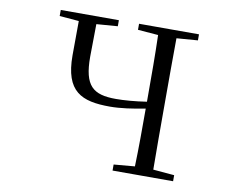

<svg xmlns="http://www.w3.org/2000/svg" viewBox="-79 -832 1158 937"><g transform="rotate(10 500.0 -364.0)"><path d="M637 0H834V-30L729 -39C728 -137 728 -237 728 -337V-391C728 -492 728 -592 729 -690L834 -698V-728H537V-698L638 -690C641 -591 641 -491 641 -391V-360C582 -351 530 -347 489 -347C375 -347 330 -384 330 -528L332 -690L437 -698V-728H149V-698L245 -690L244 -520C244 -340 326 -305 467 -305C518 -305 580 -314 641 -326C641 -227 641 -132 638 -39L534 -30V0Z"/></g></svg>

Font: Harano Aji Mincho TW
Style: Regular
Weight: 400
Foundry: Masamichi Hosoda
Version: HaranoAjiMinchoTW-Regular version 20230610;ttx 4.39.4